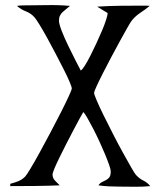

<svg xmlns="http://www.w3.org/2000/svg" viewBox="-20 -733 626 749"><path d="M46 -710Q52 -711 58.5 -711.5Q65 -712 71 -712Q116 -712 162 -713Q208 -714 253 -710Q246 -704 238.5 -698Q231 -692 224.5 -686Q218 -680 214 -672Q210 -664 210 -653Q210 -640 220.5 -613Q231 -586 245.5 -556Q260 -526 274 -498.5Q288 -471 295 -458Q301 -461 311 -477Q321 -493 332.5 -515.5Q344 -538 356 -564Q368 -590 378 -613.5Q388 -637 394 -656Q400 -675 400 -682L359 -707Q404 -710 448.5 -710.5Q493 -711 538 -711Q545 -711 551 -711Q557 -711 564 -710Q547 -696 528 -683.5Q509 -671 495 -654Q490 -648 477.5 -626Q465 -604 448.5 -574Q432 -544 414 -510Q396 -476 381 -446.5Q366 -417 356.5 -396Q347 -375 347 -371Q347 -365 357.5 -340.5Q368 -316 384.5 -282.5Q401 -249 421 -210Q441 -171 459.5 -137.5Q478 -104 492 -79.5Q506 -55 512 -49Q524 -36 539.5 -28.5Q555 -21 566 -7Q537 -4 506.5 -4.5Q476 -5 447 -5Q426 -5 405 -6Q384 -7 364 -10Q370 -19 378.5 -23Q387 -27 394.5 -31Q402 -35 407 -42Q412 -49 412 -65Q412 -72 405.5 -90.5Q399 -109 389 -133Q379 -157 367 -183Q355 -209 343 -232Q331 -255 321 -272.5Q311 -290 305 -296Q300 -288 289.5 -268.5Q279 -249 265.5 -223.5Q252 -198 238 -170.5Q224 -143 212 -118.5Q200 -94 192.5 -76Q185 -58 185 -52Q185 -38 195 -28Q205 -18 213 -10Q165 -8 116.5 -7.5Q68 -7 20 -7V-16Q36 -20 51 -26Q66 -32 78 -44Q83 -49 99 -75.5Q115 -102 135 -138.5Q155 -175 177 -216.5Q199 -258 217.5 -294.5Q236 -331 248 -357Q260 -383 260 -388Q260 -394 251 -415Q242 -436 227.5 -464.5Q213 -493 196 -525.5Q179 -558 163 -587Q147 -616 134 -637Q121 -658 115 -665Q101 -681 81.5 -688.5Q62 -696 46 -710Z"/></svg>

Font: Germanica
Style: Regular
Weight: 400
Designer: Peter Wiegel
Foundry: Peter Wiegel